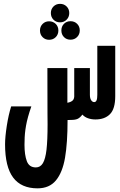

<svg xmlns="http://www.w3.org/2000/svg" viewBox="-20 -794 640 1023"><path d="M7 -25Q7 -64 16.2 -123.5Q25.5 -183 39.5 -227H147Q126.5 -168.5 118.8 -125Q111 -81.5 111 -42L110.5 -22.5Q110.5 31.5 123 64.8Q135.5 98 171 98Q195 98 208.5 75.5Q222 53 227.8 3.5Q233.5 -46 233.5 -133Q233.5 -169 233 -188.5L232.5 -431.5H339V-246.5Q358.5 -250 367.8 -259.2Q377 -268.5 375.5 -290V-431.5H459V-289Q459 -270 465.8 -260Q472.5 -250 482 -250Q490.5 -250 494.5 -259.5Q498.5 -269 498.5 -289V-550H594V-281.5Q594 -214 566 -185.8Q538 -157.5 488.5 -157.5Q467.5 -157.5 449.2 -163.8Q431 -170 419 -183.5Q407 -167.5 394.5 -161.2Q382 -155 358 -155L340 -154.5Q340 -32 326.5 46.5Q313 125 278 167.2Q243 209.5 180 209.5Q93 209.5 50 152Q7 94.5 7 -25ZM251 -724.5Q251 -745.5 265 -759.5Q279 -773.5 300 -773.5Q321 -773.5 335 -759.5Q349 -745.5 349 -724.5Q349 -703.5 335 -689.2Q321 -675 300 -675Q279 -675 265 -689Q251 -703 251 -724.5ZM193 -631.5Q193 -652.5 207 -666.5Q221 -680.5 241.5 -680.5Q263 -680.5 277 -666.5Q291 -652.5 291 -631.5Q291 -610.5 277 -596.2Q263 -582 241.5 -582Q221 -582 207 -596Q193 -610 193 -631.5ZM307 -632Q307 -653 320.8 -667Q334.5 -681 355.5 -681Q377 -681 391 -667Q405 -653 405 -632Q405 -611 391 -596.8Q377 -582.5 355.5 -582.5Q334.5 -582.5 320.8 -596.5Q307 -610.5 307 -632Z"/></svg>

Font: JuliaMono ExtraBold
Style: Italic
Weight: 800
Italic angle: -9°
Monospace: yes
Designer: cormullion
Foundry: corm
Version: Version 0.057; ttfautohint (v1.8.4)